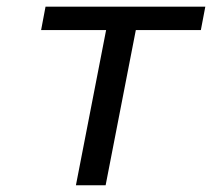

<svg xmlns="http://www.w3.org/2000/svg" viewBox="-20 -548 640 568"><path d="M114.7 -528.3H587.4L574.2 -459H381.8L292.5 0H204.6L293.9 -459H101.6Z"/></svg>

Font: Cousine
Style: Italic
Weight: 400
Italic angle: -12°
Monospace: yes
Designer: Steve Matteson
Foundry: Monotype Imaging Inc.
Version: Version 1.21